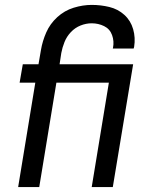

<svg xmlns="http://www.w3.org/2000/svg" viewBox="-20 -763 616 783"><path d="M54 0H140L210 -426H424L354 0H440L523 -501H223L230 -547Q234 -569 243 -591.5Q252 -614 269 -632Q286 -650 308.5 -659Q331 -668 354 -668Q381 -668 404.5 -656.5Q428 -645 437 -620Q446 -595 441 -569L440 -565H525Q526 -568 527 -572Q533 -609 523 -644Q513 -679 487 -702.5Q461 -726 426 -734.5Q391 -743 354 -743Q318 -743 280.5 -731.5Q243 -720 213.5 -693Q184 -666 168.5 -630.5Q153 -595 147 -559L137 -501H73L60 -426H124Z"/></svg>

Font: Iosevka Sparkle Oblique
Style: Regular
Weight: 400
Italic angle: -9°
Designer: Belleve Invis
Foundry: Belleve Invis
Version: Version 4.5.0; ttfautohint (v1.8.3)